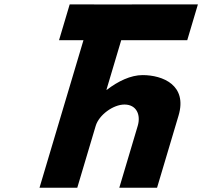

<svg xmlns="http://www.w3.org/2000/svg" viewBox="-20 -880 948 900"><path d="M421.2 -859.5H306.7L256.7 -691.5H371.2L165.2 0H342.2L428.6 -290C443.8 -341 510.4 -390 563.4 -390C620.4 -390 640.8 -341 625.6 -290L539.2 0H716.2L816.9 -338C859.5 -481 742.5 -528 648.5 -528C592.5 -528 532.8 -499 480.9 -459H478.9L548.2 -691.5H857.7L907.7 -859.5H598.2L598 -859H421Z"/></svg>

Font: Hussar
Style: BdOblThree
Weight: 700
Foundry: Cannot Into Space Fonts
Version: Version 2.00